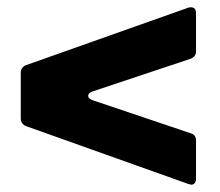

<svg xmlns="http://www.w3.org/2000/svg" viewBox="-20 -612 603 527"><path d="M51 -266Q37 -272 37 -287V-412Q37 -427 51 -433L497 -591Q500 -592 504 -592Q518 -592 518 -576V-471Q518 -457 504 -451L234 -361Q222 -357 222 -349Q222 -342 234 -337L504 -246Q518 -242 518 -226V-121Q518 -114 514.5 -109.5Q511 -105 505 -105L497 -107Z"/></svg>

Font: Open Sauce Two ExtraBold
Style: Regular
Weight: 800
Designer: Alfredo Marco Pradil
Foundry: Creative Sauce Fz LLC
Version: Version 1.477